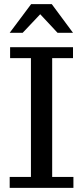

<svg xmlns="http://www.w3.org/2000/svg" viewBox="-20 -911 402 931"><path d="M27 -752 131 -891H231L334 -752H259L175 -842L90 -752ZM27 0V-53H130V-629H29V-682H334V-629H233V-53H336V0Z"/></svg>

Font: Montagu Slab 16pt
Style: Regular
Weight: 400
Designer: Florian Karsten
Foundry: Florian Karsten
Version: Version 1.000; ttfautohint (v1.8.3)